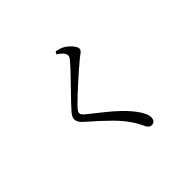

<svg xmlns="http://www.w3.org/2000/svg" viewBox="-185 -1053 1370 1370"><g transform="rotate(-45 500.0 -368.0)"><path d="M634 61Q622 61 613 53.5Q604 46 599 37Q591 22 581.5 2Q572 -18 551 -50Q516 -103 458.5 -160.5Q401 -218 311 -296Q292 -312 282 -328Q272 -344 272 -360Q272 -373 279 -386.5Q286 -400 298 -413Q313 -431 338 -457Q363 -483 392.5 -513.5Q422 -544 451 -574Q480 -604 504 -629.5Q528 -655 542 -672Q555 -687 560 -696Q565 -705 565 -714Q565 -726 553.5 -741.5Q542 -757 510 -778L522 -797Q540 -793 554.5 -789Q569 -785 584 -776Q601 -767 617.5 -751.5Q634 -736 645 -719.5Q656 -703 656 -691Q656 -681 650 -673.5Q644 -666 633 -658Q622 -650 604 -636Q580 -616 545 -585.5Q510 -555 474 -522.5Q438 -490 408.5 -462Q379 -434 363 -418Q342 -396 335 -385.5Q328 -375 328 -366Q328 -356 336.5 -346Q345 -336 362 -323Q413 -282 459.5 -245Q506 -208 547 -169.5Q588 -131 623 -86Q644 -59 658 -31.5Q672 -4 672 18Q672 31 668 40.5Q664 50 655.5 55.5Q647 61 634 61Z"/></g></svg>

Font: Noto Serif SC ExtraLight
Style: Regular
Weight: 400
Version: Version 2.002-H1;hotconv 1.1.0;makeotfexe 2.6.0